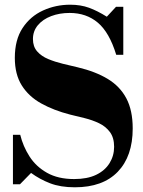

<svg xmlns="http://www.w3.org/2000/svg" viewBox="-20 -783 609 816"><path d="M298 13Q237 13 193 -4Q149 -21 112 -48L65 0H35V-210H66Q78 -161 105.5 -118Q133 -75 180 -48.5Q227 -22 295 -22Q351 -22 388.5 -40Q426 -58 445.5 -89.5Q465 -121 465 -159Q465 -198 447 -222Q429 -246 400.5 -259.5Q372 -273 339.5 -281Q307 -289 278 -296Q208 -314 155 -343.5Q102 -373 72.5 -420Q43 -467 43 -537Q43 -614 76 -664Q109 -714 163 -738.5Q217 -763 278 -763Q323 -763 358.5 -750Q394 -737 434 -712L473 -754H504V-550H474Q445 -645 396 -686.5Q347 -728 276 -728Q233 -728 197.5 -714.5Q162 -701 141 -676Q120 -651 120 -617Q120 -585 138 -564.5Q156 -544 185 -532Q214 -520 247 -512Q280 -504 310 -497Q386 -479 438 -447.5Q490 -416 517 -365Q544 -314 544 -237Q544 -119 480.5 -53Q417 13 298 13Z"/></svg>

Font: Libre Bodoni
Style: Regular
Weight: 400
Designer: Pablo Impallari, Rodrigo Fuenzalida
Foundry: Impallari Type
Version: Version 2.005;gftools[0.9.23]